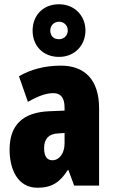

<svg xmlns="http://www.w3.org/2000/svg" viewBox="-20 -871 534 901"><path d="M257 -604C331 -604 381 -659 381 -728C381 -797 330 -851 257 -851C182 -851 133 -799 133 -727C133 -656 182 -604 257 -604ZM257 -687C230 -687 216 -704 216 -728C216 -752 234 -769 257 -769C280 -769 298 -752 298 -728C298 -704 280 -687 257 -687ZM266 -563C190 -563 123 -545 69 -513L111 -393C160 -421 198 -434 230 -434C266 -434 283 -411 283 -366V-352L211 -349C90 -344 25 -287 25 -169C25 -79 61 10 156 10C225 10 262 -17 298 -73H301L328 0H445V-363C445 -498 376 -563 266 -563ZM253 -245 283 -247V-198C283 -151 258 -119 226 -119C200 -119 187 -138 187 -176C187 -220 209 -243 253 -245Z"/></svg>

Font: Noto Sans Lao Looped ExtraCondensed Black
Style: Regular
Weight: 900
Width: 2
Designer: Mark Frömberg, Ben Mitchell
Foundry: The Fontpad Ltd
Version: Version 1.002